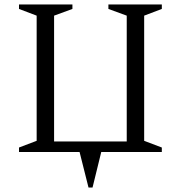

<svg xmlns="http://www.w3.org/2000/svg" viewBox="-20 -680 809 859"><path d="M336 0H65V-20L144 -50V-610L65 -640V-660H304V-640L222 -610V-47H547V-610L465 -640V-660H704V-640L625 -610V-50L704 -20V0H433L394 159H376Z"/></svg>

Font: Spectral SC Light
Style: Regular
Weight: 300
Designer: Jean-Baptiste Levee
Foundry: Production Type
Version: Version 2.001